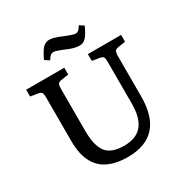

<svg xmlns="http://www.w3.org/2000/svg" viewBox="-204 -1075 1213 1256"><g transform="rotate(-30 402.5 -447.0)"><path d="M494.1 -774.9Q457 -774.9 404.8 -797.9Q340.3 -825.2 323.2 -825.2Q310.5 -825.2 301.8 -818.4Q293 -811.5 277.8 -788.1L244.1 -810.1Q271 -867.7 291.3 -887.9Q311.5 -908.2 340.8 -908.2Q369.6 -908.2 431.2 -881.8Q493.2 -856 511.2 -856Q520.5 -856 527.8 -860.8Q535.2 -865.7 539.3 -871.1Q543.5 -876.5 555.2 -893.1L587.9 -872.1Q562.5 -817.4 542.5 -796.1Q522.5 -774.9 494.1 -774.9ZM402.8 14.2Q342.8 14.2 296.4 0.5Q250 -13.2 219.5 -37.1Q189 -61 169.4 -96.4Q149.9 -131.8 141.8 -172.9Q133.8 -213.9 133.8 -264.2V-592.8Q133.8 -617.7 127.9 -627.2Q122.1 -636.7 101.1 -640.1L45.9 -648.9V-700.2H334V-648.9L275.9 -640.1Q256.3 -636.7 251.2 -625.5Q246.1 -614.3 246.1 -588.9V-272.9Q246.1 -162.6 284.4 -112.3Q322.8 -62 418.9 -62Q510.3 -62 554.7 -114.3Q599.1 -166.5 599.1 -276.9V-592.8Q599.1 -617.2 593.3 -627Q587.4 -636.7 565.9 -640.1L512.2 -648.9V-700.2H763.2V-648.9L707 -640.1Q687 -636.7 681.4 -625.5Q675.8 -614.3 675.8 -588.9V-286.1Q675.8 14.2 402.8 14.2Z"/></g></svg>

Font: Literata Book Medium
Style: Regular
Weight: 500
Designer: Latin by Veronika Burian and Jose Scaglione. Greek by Irene Vlachou. Cyrillic by Vera Evstafieva
Foundry: TypeTogether
Version: Version 2.003;PS 002.003;hotconv 1.0.88;makeotf.lib2.5.64775